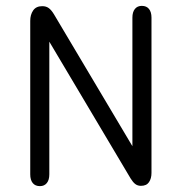

<svg xmlns="http://www.w3.org/2000/svg" viewBox="-20 -625 619 654"><path d="M431 -127 164 -576Q155 -591 146 -597.5Q137 -604 124 -604Q103 -604 93 -589.5Q83 -575 83 -554V-31Q83 -12 91.5 -1.5Q100 9 116 9Q131 9 139.5 -1.5Q148 -12 148 -31V-483L425 -17Q433 -4 441 2Q449 8 460 8Q479 8 487.5 -4.5Q496 -17 496 -36V-565Q496 -584 487.5 -594.5Q479 -605 463 -605Q448 -605 439.5 -594.5Q431 -584 431 -565Z"/></svg>

Font: Beiruti
Style: Regular
Weight: 400
Version: Version 1.00